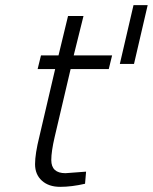

<svg xmlns="http://www.w3.org/2000/svg" viewBox="-20 -715 593 745"><path d="M553 -695 500 -467H445L498 -695ZM179 -94Q179 -43 234 -43L314 -49L310 -2Q258 10 213.5 10Q169 10 142.5 -14Q116 -38 116 -78Q116 -118 133 -186L194 -447H126L139 -500H207L244 -653H304L266 -500H415L402 -447H254L192 -183Q179 -127 179 -94Z"/></svg>

Font: Titillium Web Light
Style: Italic
Weight: 300
Italic angle: -13°
Version: Version 1.002;PS 57.000;hotconv 1.0.70;makeotf.lib2.5.55311